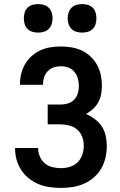

<svg xmlns="http://www.w3.org/2000/svg" viewBox="-20 -910 590 942"><path d="M279 12Q251 12 223 8Q195 4 169.5 -6.5Q144 -17 122 -34.5Q100 -52 84.5 -75.5Q69 -99 61.5 -126Q54 -153 54 -181V-184H167V-182Q167 -162 175.5 -142Q184 -122 200 -108.5Q216 -95 237 -90Q258 -85 279 -85Q301 -85 323 -91.5Q345 -98 361 -114Q377 -130 384 -151.5Q391 -173 391 -196Q391 -218 383 -239.5Q375 -261 358 -275Q341 -289 319 -294.5Q297 -300 275 -300H214V-397H275Q293 -397 311.5 -402Q330 -407 343 -420Q356 -433 361.5 -451Q367 -469 367 -488Q367 -506 362 -524.5Q357 -543 345 -557.5Q333 -572 315.5 -578.5Q298 -585 279 -585Q261 -585 244 -579.5Q227 -574 214.5 -561Q202 -548 196.5 -531Q191 -514 191 -497V-494H78V-499Q78 -525 84.5 -550Q91 -575 104 -597Q117 -619 136.5 -636Q156 -653 179 -663.5Q202 -674 227.5 -678Q253 -682 279 -682Q305 -682 331.5 -677.5Q358 -673 381.5 -662Q405 -651 424.5 -632.5Q444 -614 456.5 -591Q469 -568 474.5 -542Q480 -516 480 -489Q480 -468 476 -447Q472 -426 462 -408Q452 -390 436.5 -375.5Q421 -361 402 -351Q425 -341 445.5 -325.5Q466 -310 479.5 -289.5Q493 -269 498.5 -244Q504 -219 504 -194Q504 -165 497.5 -136.5Q491 -108 476.5 -83Q462 -58 440 -39Q418 -20 391.5 -8.5Q365 3 336.5 7.5Q308 12 279 12ZM383 -750Q369 -750 355 -754Q341 -758 331 -768Q321 -778 316.5 -792Q312 -806 312 -820Q312 -834 316.5 -848Q321 -862 331 -872Q341 -882 355 -886Q369 -890 383 -890Q397 -890 411 -886Q425 -882 435 -872Q445 -862 449 -848Q453 -834 453 -820Q453 -806 449 -792Q445 -778 435 -768Q425 -758 411 -754Q397 -750 383 -750ZM167 -750Q153 -750 139 -754Q125 -758 115 -768Q105 -778 101 -792Q97 -806 97 -820Q97 -834 101 -848Q105 -862 115 -872Q125 -882 139 -886Q153 -890 167 -890Q181 -890 195 -886Q209 -882 219 -872Q229 -862 233.5 -848Q238 -834 238 -820Q238 -806 233.5 -792Q229 -778 219 -768Q209 -758 195 -754Q181 -750 167 -750Z"/></svg>

Font: Lode
Style: Bold
Weight: 700
Monospace: yes
Designer: Belleve Invis
Foundry: Belleve Invis
Version: Version 29.2.0; ttfautohint (v1.8.3)